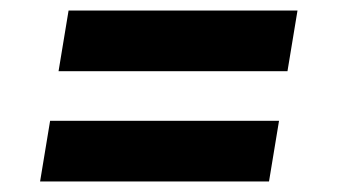

<svg xmlns="http://www.w3.org/2000/svg" viewBox="-20 -522 640 364"><path d="M91 -387 110 -502H544L525 -387ZM490 -178H56L75 -293H509Z"/></svg>

Font: Iosevka Etoile Heavy
Style: Italic
Weight: 900
Italic angle: -9°
Designer: Belleve Invis
Foundry: Belleve Invis
Version: Version 22.1.2; ttfautohint (v1.8.4)